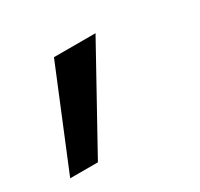

<svg xmlns="http://www.w3.org/2000/svg" viewBox="-122 -182 399 384"><g transform="rotate(-30 77.5 10.0)"><path d="M37 -103H133L8 123H-56Z"/></g></svg>

Font: Fixel Italic Variable 20240409 Display Thin
Style: Italic
Weight: 100
Italic angle: -10°
Designer: AlfaBravo + MacPaw
Foundry: Kyrylo Tkachov, Marchela Mozhyna, Serhii Makarenko, Maria Weinstein, Zakhar Kryvoshyya
Version: Version 1.211;Glyphs 3.2 (3225)